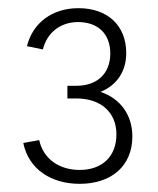

<svg xmlns="http://www.w3.org/2000/svg" viewBox="-20 -894 387 470"><path d="M226 -669C265 -685 289 -718 289 -764C289 -832 243 -874 172 -874C108 -874 60 -838 46 -781L85 -773C95 -814 128 -840 171 -840C220 -840 250 -811 250 -763C250 -714 218 -684 167 -684H145V-653H167C227 -653 265 -619 265 -565C265 -511 230 -478 175 -478C125 -478 86 -505 76 -551L37 -544C50 -480 105 -444 175 -444C253 -444 304 -488 304 -560C304 -612 275 -653 226 -669Z"/></svg>

Font: Arthouse Owned Light
Style: Regular
Weight: 300
Designer: Jeremy Tribby
Foundry: Tribby Type
Version: Version 1.000;PS 001.000;hotconv 1.0.88;makeotf.lib2.5.64775